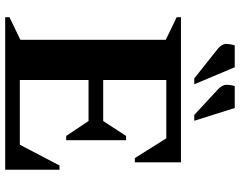

<svg xmlns="http://www.w3.org/2000/svg" viewBox="-110 -792 902 721"><g transform="rotate(90 340.5 -431.0)"><path d="M44 0V-16L129 -57V-603L44 -644V-660H589V-487H573L499 -605H280V-368H434L490 -454H506V-229H490L434 -313H280V-55H523L601 -204H617V0ZM274 -710 162 -799Q144 -814 144.5 -830.5Q145 -847 150 -862H232L296 -710ZM411 -710 315 -799Q298 -815 298 -831Q298 -847 303 -862H385L433 -710Z"/></g></svg>

Font: Spectral
Style: Bold
Weight: 700
Designer: Jean-Baptiste Levee
Foundry: Production Type
Version: Version 2.001